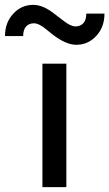

<svg xmlns="http://www.w3.org/2000/svg" viewBox="-98 -764 446 784"><path d="M75.2 -503.9H172.9V0H75.2ZM-77.6 -616.7Q-77.6 -671.9 -43.9 -708Q-10.7 -744.1 37.6 -744.1Q76.7 -744.1 119.6 -710.9L160.6 -679.7Q190.4 -656.2 210.4 -656.2Q230.5 -656.2 242.4 -669.4Q254.4 -682.6 254.4 -708.5H328.6Q328.6 -653.3 294.9 -617.2Q261.7 -581.1 213.4 -581.1Q168.9 -581.1 110.8 -627.9L90.3 -644.5Q61 -668.9 40.8 -668.9Q20.5 -668.9 8.5 -655.8Q-3.4 -642.6 -3.4 -616.7Z"/></svg>

Font: Inder
Style: Regular
Weight: 400
Designer: Irina Smirnova
Foundry: Irina Smirnova
Version: Version 1.001